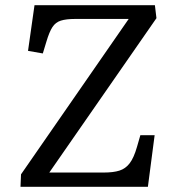

<svg xmlns="http://www.w3.org/2000/svg" viewBox="-20 -720 654 740"><path d="M583 -650 170 -55H380Q417 -55 440.5 -62.5Q464 -70 480 -91Q496 -112 508 -154L521 -199H576L550 0H59L61 -48L476 -647H270Q235 -647 214.5 -640.5Q194 -634 182 -615.5Q170 -597 159 -560L145 -514L88 -524L113 -700H577Z"/></svg>

Font: Literata
Style: Italic
Weight: 400
Italic angle: -2°
Designer: Latin by Veronika Burian and Jose Scaglione. Greek by Irene Vlachou. Cyrillic by Vera Evstafieva
Foundry: TypeTogether
Version: Version 3.103;gftools[0.9.29]